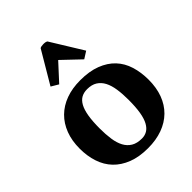

<svg xmlns="http://www.w3.org/2000/svg" viewBox="-226 -914 1047 1047"><g transform="rotate(-45 297.0 -391.0)"><path d="M31 0ZM31 -250Q31 -311 49.5 -359.5Q68 -408 102.5 -442Q137 -476 186 -494Q235 -512 297 -512Q367 -512 417.5 -492.5Q468 -473 500.5 -438.5Q533 -404 548 -355.5Q563 -307 563 -250Q563 -189 545 -140.5Q527 -92 492.5 -58Q458 -24 408.5 -6Q359 12 297 12Q229 12 179 -7.5Q129 -27 96 -61.5Q63 -96 47 -144.5Q31 -193 31 -250ZM186 -250Q186 -205 191.5 -167.5Q197 -130 211 -104Q225 -78 249 -63.5Q273 -49 311 -49Q333 -49 351 -59.5Q369 -70 382 -93.5Q395 -117 401.5 -155.5Q408 -194 408 -250Q408 -296 402.5 -333Q397 -370 383.5 -396Q370 -422 347 -436.5Q324 -451 289 -451Q263 -451 244 -440.5Q225 -430 212 -406.5Q199 -383 192.5 -344.5Q186 -306 186 -250ZM200 -577 158 -602 268 -788Q274 -793 292.5 -793.5Q311 -794 320 -788L434 -603L393 -577L290 -675Z"/></g></svg>

Font: PT Serif
Style: Bold
Weight: 700
Designer: A.Korolkova, O.Umpeleva, V.Yefimov
Foundry: ParaType Ltd
Version: Version 1.000W OFL; ttfautohint (v1.6)